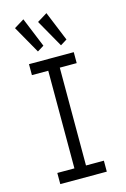

<svg xmlns="http://www.w3.org/2000/svg" viewBox="-128 -907 631 965"><g transform="rotate(-15 187.5 -424.0)"><path d="M125 -673 159 -694 96 -848 44 -816ZM245 -673 279 -694 216 -848 164 -816ZM61 0H303V-57H210V-566H298V-623H65V-566H150V-58H61Z"/></g></svg>

Font: Inconsolata Condensed
Style: Regular
Weight: 400
Width: 3
Monospace: yes
Designer: Raph Levien, Cyreal, Brenton Simpson
Foundry: Raph Levien, Cyreal, Google
Version: Version 3.100